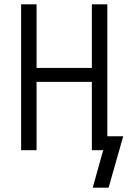

<svg xmlns="http://www.w3.org/2000/svg" viewBox="-20 -690 590 882"><path d="M479 172H406L454 0H402V-314H148V0H77V-670H148V-378H402V-670H473V-64H546Z"/></svg>

Font: Lode
Style: Regular
Weight: 400
Monospace: yes
Designer: Belleve Invis
Foundry: Belleve Invis
Version: Version 29.2.0; ttfautohint (v1.8.3)